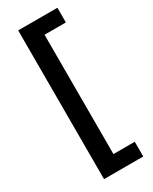

<svg xmlns="http://www.w3.org/2000/svg" viewBox="-223 -765 776 975"><g transform="rotate(-30 165.0 -278.0)"><path d="M305.2 71.8H180.2V-627.9H305.2V-713.9H75.2V158.2H305.2Z"/></g></svg>

Font: Sahel SemiBold
Style: Bold
Weight: 600
Foundry: Saber Rastikerdar (saber.rastikerdar@gmail.com)
Version: Version 3.4.0